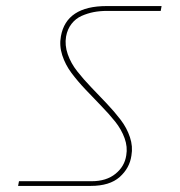

<svg xmlns="http://www.w3.org/2000/svg" viewBox="-20 -692 598 637"><path d="M40 -75.2 43 -90.8H284.2Q333 -90.8 363.3 -115.5Q393.6 -140.1 398.9 -176.8Q403.8 -204.6 393.3 -233.6Q382.8 -262.7 362.1 -288.6Q341.3 -314.5 315.4 -341.1Q289.6 -367.7 263.7 -395Q237.8 -422.4 217.3 -449.7Q196.8 -477.1 186.5 -508.8Q176.3 -540.5 182.1 -571.8Q200.2 -671.9 334 -671.9H516.1L513.2 -655.8H335Q311.5 -655.8 291 -651.9Q270.5 -647.9 250.7 -639.2Q231 -630.4 217.3 -612.8Q203.6 -595.2 199.2 -570.8Q194.3 -542 204.8 -512Q215.3 -481.9 236.1 -455.6Q256.8 -429.2 282.7 -402.3Q308.6 -375.5 334.2 -348.4Q359.9 -321.3 380.4 -294.4Q400.9 -267.6 411.1 -236.8Q421.4 -206.1 416 -175.8Q410.2 -134.3 377 -104.7Q343.8 -75.2 280.8 -75.2Z"/></svg>

Font: SVN-Poppins Thin
Style: Italic
Weight: 100
Italic angle: -10°
Designer: Ninad Kale (Devanagari), Jonny Pinhorn (Latin)
Foundry: Indian Type Foundry
Version: Version 3.002 2017